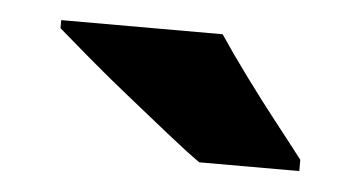

<svg xmlns="http://www.w3.org/2000/svg" viewBox="-28 -804 445 237"><g transform="rotate(5 194.5 -686.0)"><path d="M240 -766Q254 -745 274.5 -717Q295 -689 315.5 -663Q336 -637 349 -620V-606H225Q208 -618 183 -638Q158 -658 130.5 -680Q103 -702 79 -722.5Q55 -743 40 -756V-766Z"/></g></svg>

Font: Noto Sans Lao Looped SemiCondensed Black
Style: Regular
Weight: 900
Width: 4
Designer: Mark Frömberg, Ben Mitchell
Foundry: The Fontpad Ltd
Version: Version 1.002; ttfautohint (v1.8.4.7-5d5b)